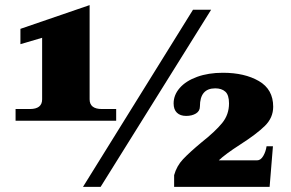

<svg xmlns="http://www.w3.org/2000/svg" viewBox="-20 -732 1140 752"><path d="M41 -305H97Q145 -305 145 -343V-584L60 -559V-619L331 -712V-343Q331 -305 379 -305H435V-259H41ZM736 -694H807L374 0H305ZM662 -46Q672 -82 697 -108.5Q722 -135 770 -175Q823 -217 850 -250Q877 -283 877 -327Q877 -360 862.5 -373Q848 -386 823 -386Q763 -386 763 -315Q763 -297 747.5 -287.5Q732 -278 709 -278Q686 -278 673 -290.5Q660 -303 660 -327Q660 -360 684 -387.5Q708 -415 752 -431Q796 -447 853 -447Q938 -447 994 -414.5Q1050 -382 1050 -314Q1050 -271 1017.5 -239Q985 -207 921 -166Q862 -128 837 -104H987Q1001 -104 1011 -121Q1021 -138 1024 -159H1049L1036 0H662Z"/></svg>

Font: Taviraj Black
Style: Regular
Weight: 900
Designer: Katatrad Team
Foundry: CadsonDemak
Version: Version 1.030